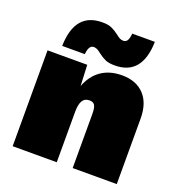

<svg xmlns="http://www.w3.org/2000/svg" viewBox="-130 -831 880 941"><g transform="rotate(20 310.0 -360.5)"><path d="M582 -342V0H352V-282Q352 -315 344 -327.5Q336 -340 317 -340Q292 -340 280.5 -321Q269 -302 269 -262V0H39V-500H246L251 -391Q273 -449 317 -479.5Q361 -510 425 -510Q499 -510 540.5 -466Q582 -422 582 -342ZM373 -543Q342 -543 324 -551Q306 -559 285 -575Q274 -584 265.5 -588.5Q257 -593 247 -593Q221 -593 217 -545H99Q103 -721 245 -721Q276 -721 294 -713Q312 -705 333 -689Q344 -680 352.5 -675.5Q361 -671 371 -671Q385 -671 392 -682.5Q399 -694 401 -719H519Q515 -543 373 -543Z"/></g></svg>

Font: Work Sans Black
Style: Regular
Weight: 900
Designer: Wei Huang
Foundry: Wei Huang
Version: Version 1.500